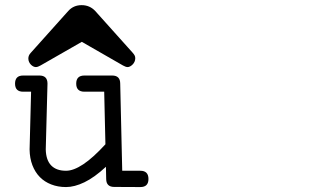

<svg xmlns="http://www.w3.org/2000/svg" viewBox="-20 -718 1244 754"><path d="M70.8 -357.9Q39.1 -357.9 39.1 -389.6Q39.1 -421.4 70.8 -421.4H134.8Q166.5 -421.4 166.5 -389.6L159.7 -131.3Q160.6 -89.4 180.9 -68.4Q201.2 -47.4 239.3 -47.4Q268.6 -47.4 306.9 -72.8Q345.2 -98.1 394 -151.4L389.2 -357.9H311.5Q279.3 -357.9 279.3 -389.6Q279.3 -421.4 311.5 -421.4H420.4Q452.1 -421.4 452.1 -389.6L460 -47.4H531.2Q563 -47.4 563 -15.1Q563 16.6 531.2 16.6L428.7 16.1Q397.5 16.1 397 -14.6L396 -63Q350.6 -21 311.5 -2.2Q272.5 16.6 239.3 16.6Q207.5 16.6 181.2 6.3Q154.8 -3.9 136.2 -22.9Q117.7 -42 107.2 -69.3Q96.7 -96.7 96.2 -130.9L102.1 -357.9ZM100.6 -510.3 248 -674.8Q268.6 -697.8 300.5 -697.8Q332.5 -697.8 354 -674.8L501.5 -510.3Q506.3 -504.9 508.8 -500Q511.2 -495.1 511.2 -489.3Q511.2 -481.9 508.3 -475.6Q505.4 -469.2 500.7 -464.6Q496.1 -460 491 -457.3Q485.8 -454.6 481.4 -454.6Q477.1 -454.6 472.7 -456.3Q468.3 -458 462.9 -460.9L301.3 -553.7L139.2 -460.9Q133.8 -458 129.4 -456.3Q125 -454.6 120.6 -454.6Q116.2 -454.6 111.1 -457Q106 -459.5 101.6 -463.9Q97.2 -468.3 94.2 -474.6Q91.3 -481 91.3 -488.3Q91.3 -500.5 100.6 -510.3Z"/></svg>

Font: Erica Type
Style: Italic
Weight: 400
Monospace: yes
Designer: Peter Wiegel
Foundry: Peter Wiegel
Version: Version 1.000 2010 initial release